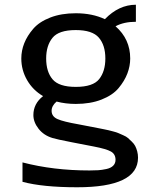

<svg xmlns="http://www.w3.org/2000/svg" viewBox="-20 -598 640 811"><path d="M300 -231Q373 -231 399 -264Q425 -297 425 -351Q425 -407 397.5 -439Q370 -471 300 -471Q228 -471 201.5 -438Q175 -405 175 -351Q175 -295 202 -263Q229 -231 300 -231ZM70 -351Q70 -384 82.5 -415.5Q95 -447 120.5 -476.5Q146 -506 192.5 -524Q239 -542 300 -542Q370 -542 423 -517Q482 -578 554 -578V-506Q503 -506 468 -487Q530 -433 530 -351Q530 -319 518 -287.5Q506 -256 481 -226Q456 -196 409 -177.5Q362 -159 300 -159Q257 -159 219 -169Q198 -151 198 -130Q198 -106 223 -95Q248 -84 311 -73L404 -55Q404 -55 419 -52Q434 -49 438 -48Q442 -47 457.5 -43Q473 -39 479.5 -36Q486 -33 500 -27Q514 -21 520.5 -15Q527 -9 536.5 0Q546 9 551 18.5Q556 28 559.5 41Q563 54 563 68Q563 193 306 193Q161 193 75 170V88Q205 122 358 122Q380 122 395 121Q410 120 429 116Q448 112 458 102Q468 92 468 77Q468 53 448.5 42Q429 31 377 21L284 3Q217 -10 202 -15Q165 -26 143 -54Q121 -82 121 -112Q121 -160 162 -192Q119 -217 94.5 -259.5Q70 -302 70 -351Z"/></svg>

Font: Edlo
Style: Regular
Weight: 400
Monospace: yes
Version: Version 0.01